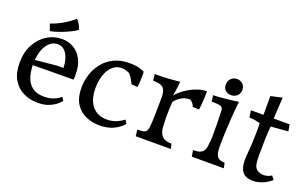

<svg xmlns="http://www.w3.org/2000/svg" viewBox="-77 -987 2167 1354"><g transform="rotate(20 1007.0 -310.5)"><path d="M252 15Q194 15 145 -9Q96 -33 67 -82Q38 -131 38 -207Q38 -288 70 -346.5Q102 -405 153.5 -436Q205 -467 263 -467Q312 -467 351.5 -444Q391 -421 414.5 -376Q438 -331 438 -265Q438 -255 438 -245.5Q438 -236 436 -225L131 -223Q132 -176 145 -134.5Q158 -93 190.5 -67Q223 -41 281 -41Q320 -41 346.5 -51Q373 -61 387.5 -71.5Q402 -82 404 -85L420 -59Q412 -49 392 -31.5Q372 -14 337.5 0.5Q303 15 252 15ZM247 -422Q202 -422 170.5 -379.5Q139 -337 132 -262L292 -278H341Q341 -315 330.5 -348Q320 -381 299.5 -401.5Q279 -422 247 -422ZM162 -490 144 -540Q181 -551 228 -577Q275 -603 313 -637Q326 -624 337 -605Q348 -586 351 -567Q333 -554 306 -540.5Q279 -527 250.5 -516Q222 -505 198 -498Q174 -491 162 -490Z M719 16Q663 16 614.5 -5Q566 -26 537 -72Q508 -118 508 -191Q508 -241 523.5 -290.5Q539 -340 571 -380.5Q603 -421 652.5 -445.5Q702 -470 769 -470Q820 -470 850 -459.5Q880 -449 882 -447Q883 -440 883 -430.5Q883 -421 883 -410Q883 -390 882 -368.5Q881 -347 878 -330L832 -334Q823 -352 813.5 -369Q804 -386 789 -402Q776 -409 760.5 -413.5Q745 -418 728 -418Q689 -418 660.5 -391.5Q632 -365 617 -321Q602 -277 602 -223Q602 -135 642 -88Q682 -41 752 -41Q793 -41 824 -54.5Q855 -68 877 -86L894 -59Q862 -23 818.5 -3.5Q775 16 719 16Z M985 0 979 -48Q1020 -48 1036 -55.5Q1052 -63 1056 -93Q1058 -108 1059.5 -134Q1061 -160 1061.5 -190Q1062 -220 1062.5 -247Q1063 -274 1063 -291Q1063 -310 1063 -324Q1063 -338 1061 -349Q1057 -381 1037.5 -395.5Q1018 -410 966 -410L961 -458H984Q1028 -458 1067.5 -461Q1107 -464 1149 -468Q1148 -456 1145 -434Q1142 -412 1139 -390.5Q1136 -369 1134 -361Q1160 -391 1197 -416Q1234 -441 1274 -455.5Q1314 -470 1349 -470V-461Q1349 -445 1348 -420Q1347 -395 1345 -370.5Q1343 -346 1340 -330L1292 -332Q1289 -343 1280.5 -354.5Q1272 -366 1258 -375Q1247 -375 1237.5 -374Q1228 -373 1219 -370Q1177 -357 1145 -316Q1143 -289 1142 -262Q1141 -235 1141 -208Q1141 -186 1142 -161.5Q1143 -137 1144 -123Q1148 -86 1162.5 -67.5Q1177 -49 1196.5 -43Q1216 -37 1235 -37H1240L1248 0Z M1406 0 1398 -47H1408Q1446 -47 1464.5 -62Q1483 -77 1487 -105Q1489 -121 1491.5 -145Q1494 -169 1494 -195Q1494 -242 1493.5 -288.5Q1493 -335 1491 -377Q1490 -402 1469.5 -407.5Q1449 -413 1404 -413L1399 -459Q1422 -459 1451 -461.5Q1480 -464 1508.5 -467Q1537 -470 1558 -473Q1579 -476 1586 -477Q1579 -414 1574.5 -349.5Q1570 -285 1568 -230.5Q1566 -176 1566 -141Q1566 -77 1583.5 -58Q1601 -39 1634 -39H1638L1646 0ZM1516 -502Q1489 -502 1473 -518Q1457 -534 1457 -560Q1457 -589 1475.5 -606.5Q1494 -624 1519 -624Q1544 -624 1562 -608Q1580 -592 1580 -564Q1580 -536 1562 -519Q1544 -502 1516 -502Z M1866 13Q1813 13 1789 -17Q1765 -47 1765 -105Q1765 -116 1766 -130Q1767 -144 1770 -184Q1772 -214 1774 -250Q1776 -286 1776 -320Q1776 -337 1776 -353.5Q1776 -370 1775 -386Q1764 -389 1741.5 -393.5Q1719 -398 1693 -398L1686 -450H1780V-591L1866 -610Q1863 -574 1861 -533Q1859 -492 1857 -450H1976L1985 -400L1856 -390Q1851 -346 1849.5 -290Q1848 -234 1848 -171Q1848 -117 1856 -93Q1864 -71 1883.5 -61Q1903 -51 1925 -51Q1955 -51 1984 -69L2004 -43Q1995 -33 1975 -20Q1955 -7 1927 3Q1899 13 1866 13Z"/></g></svg>

Font: Maname
Style: Regular
Weight: 400
Designer: Pathum Egodawatta
Foundry: mooniak
Version: Version 1.000; ttfautohint (v1.8.4.7-5d5b)